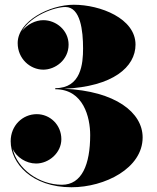

<svg xmlns="http://www.w3.org/2000/svg" viewBox="-20 -779 660 809"><path d="M581 -200C581 -304.5 467 -395.5 250.5 -405C455.5 -414 551 -496.5 551 -591C551 -701.5 402.5 -759 291 -759C189 -759 54.5 -690 54.5 -597.5C54.5 -531.5 107 -485.5 162.5 -485.5C212.5 -485.5 269 -526 269 -591C269 -651 217 -694 162.5 -694C129.5 -694 94 -676 73 -648.5C110 -713 209.5 -749.5 255.5 -749.5C319.5 -749.5 330 -649 330 -575C330 -511 322 -407.5 213 -407.5V-403C332 -403 360 -284 360 -210C360 -86 325 -0.5 241 -0.5C142.5 -0.5 52.5 -69 33.5 -151.5C49.5 -116.5 90 -90 132 -90C186.5 -90 238.5 -135.5 238.5 -192.5C238.5 -253.5 190.5 -298 135 -298C75 -298 25 -250 25 -184C25 -91.5 114 10 281 10C422 10 581 -70 581 -200Z"/></svg>

Font: Bodoni* 36pt Fatface
Style: Regular
Weight: 900
Version: Version 2.3